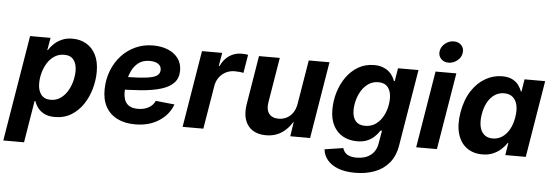

<svg xmlns="http://www.w3.org/2000/svg" viewBox="-76 -943 3866 1342"><g transform="rotate(5 1857.0 -272.5)"><path d="M-18.6 204.1 104.5 -539.1H248L232.9 -452.1H236.8Q251.5 -476.6 274.4 -498Q297.4 -519.5 329.1 -533.2Q360.8 -546.9 401.9 -546.9Q457 -546.9 499.5 -522Q542 -497.1 566.2 -449.2Q590.3 -401.4 590.3 -331.5Q590.3 -272.9 573.7 -212.6Q557.1 -152.3 523.9 -102.3Q490.7 -52.2 441.2 -21.5Q391.6 9.3 325.2 9.3Q280.8 9.3 251.5 -5.6Q222.2 -20.5 205.3 -43.2Q188.5 -65.9 181.2 -89.4H175.3L127 204.1ZM285.2 -107.9Q325.2 -107.9 354.7 -128.7Q384.3 -149.4 403.8 -182.1Q423.3 -214.8 432.9 -252.4Q442.4 -290 442.4 -324.2Q442.4 -373 420.4 -401.4Q398.4 -429.7 354.5 -429.7Q315.4 -429.7 285.9 -410.4Q256.3 -391.1 236.6 -359.6Q216.8 -328.1 206.5 -290.3Q196.3 -252.4 196.3 -215.8Q196.3 -166 219 -137Q241.7 -107.9 285.2 -107.9Z M888.7 11.7Q815.9 11.7 762.9 -14.9Q710 -41.5 682.1 -92.5Q654.3 -143.6 655.8 -216.3Q657.2 -285.2 680.4 -345.2Q703.6 -405.3 745.4 -451.2Q787.1 -497.1 843.8 -522.9Q900.4 -548.8 967.8 -548.8Q1025.9 -548.8 1071.5 -530Q1117.2 -511.2 1143.6 -475.8Q1169.9 -440.4 1169.9 -390.1Q1169.9 -338.4 1140.1 -305.4Q1110.4 -272.5 1052.2 -254.4Q994.1 -236.3 909.4 -229.5Q824.7 -222.7 714.8 -222.7L730 -312.5Q823.2 -312.5 882.8 -315.9Q942.4 -319.3 975.3 -327.4Q1008.3 -335.4 1021.2 -349.4Q1034.2 -363.3 1034.2 -383.8Q1034.2 -409.7 1012.7 -424.3Q991.2 -439 953.1 -439Q905.8 -439 875.5 -416Q845.2 -393.1 828.4 -357.9Q811.5 -322.8 804.4 -283.9Q797.4 -245.1 796.9 -212.9Q795.9 -180.7 804.7 -154.5Q813.5 -128.4 836.2 -113.3Q858.9 -98.1 899.4 -98.1Q942.9 -98.1 974.4 -116Q1005.9 -133.8 1019 -164.6L1151.4 -150.9Q1124.5 -77.6 1055.4 -33Q986.3 11.7 888.7 11.7Z M1221.7 0 1310.5 -539.1H1452.1L1436.5 -445.8H1441.4Q1464.4 -495.1 1502.7 -520.3Q1541 -545.4 1587.9 -545.4Q1599.6 -545.4 1612.1 -544.4Q1624.5 -543.5 1633.8 -541.5L1612.3 -412.6Q1602.5 -415.5 1584.5 -417.2Q1566.4 -418.9 1550.3 -418.9Q1518.1 -418.9 1489.7 -404.8Q1461.4 -390.6 1442.4 -364.7Q1423.3 -338.9 1417.5 -303.7L1367.2 0Z M1806.6 7.8Q1750.5 7.8 1712.6 -16.6Q1674.8 -41 1659.2 -87.2Q1643.6 -133.3 1654.3 -197.3L1710.4 -539.1H1856.4L1804.2 -223.1Q1795.9 -172.4 1817.1 -143.8Q1838.4 -115.2 1884.3 -115.2Q1915 -115.2 1940.7 -128.2Q1966.3 -141.1 1984.1 -166.7Q2002 -192.4 2008.3 -229.5L2059.6 -539.1H2205.1L2116.2 0H1977.1L1997.6 -135.7H2009.8Q1976.6 -67.4 1926 -29.8Q1875.5 7.8 1806.6 7.8Z M2451.2 214.8Q2379.4 214.8 2330.3 195.8Q2281.2 176.8 2254.4 143.8Q2227.5 110.8 2223.6 69.8L2353.5 49.8Q2357.4 65.4 2368.4 78.9Q2379.4 92.3 2399.7 100.3Q2419.9 108.4 2452.1 108.4Q2510.7 108.4 2549.1 79.6Q2587.4 50.8 2596.7 -3.9L2612.3 -94.7L2601.6 -93.8Q2586.4 -69.8 2564.9 -49.8Q2543.5 -29.8 2514.2 -17.8Q2484.9 -5.9 2444.3 -5.9Q2388.7 -5.9 2345.7 -29.5Q2302.7 -53.2 2278.3 -99.1Q2253.9 -145 2253.9 -211.9Q2253.9 -273.9 2271.7 -333.3Q2289.6 -392.6 2323.7 -440.9Q2357.9 -489.3 2407 -518.1Q2456.1 -546.9 2518.1 -546.9Q2552.2 -546.9 2577.4 -537.8Q2602.5 -528.8 2620.1 -514.2Q2637.7 -499.5 2648.7 -481.9Q2659.7 -464.4 2665 -447.3L2670.9 -448.2L2686 -539.1H2829.6L2740.7 -3.4Q2728.5 72.3 2688.2 120.6Q2647.9 168.9 2586.9 191.9Q2525.9 214.8 2451.2 214.8ZM2491.2 -118.2Q2530.3 -118.2 2559.6 -136.7Q2588.9 -155.3 2608.6 -185.8Q2628.4 -216.3 2638.2 -252.7Q2647.9 -289.1 2647.9 -325.2Q2647.9 -374 2625.2 -402.1Q2602.5 -430.2 2558.6 -430.2Q2520.5 -430.2 2491.2 -411.1Q2461.9 -392.1 2442.1 -361.1Q2422.4 -330.1 2412.1 -293Q2401.9 -255.9 2401.9 -219.7Q2401.9 -171.4 2424.3 -144.8Q2446.8 -118.2 2491.2 -118.2Z M2860.4 0 2949.2 -539.1H3095.2L3005.9 0ZM3033.7 -608.9Q3000 -608.9 2980.2 -630.9Q2960.4 -652.8 2965.3 -684.6Q2970.7 -716.3 2998 -738.3Q3025.4 -760.3 3058.6 -760.3Q3092.8 -760.3 3112.5 -738.3Q3132.3 -716.3 3127 -684.6Q3122.1 -652.8 3094.7 -630.9Q3067.4 -608.9 3033.7 -608.9Z M3324.2 9.3Q3260.7 9.3 3215.6 -23.4Q3170.4 -56.2 3151.9 -118.4Q3133.3 -180.7 3147.5 -269Q3163.1 -359.4 3202.9 -421.1Q3242.7 -482.9 3298.6 -514.9Q3354.5 -546.9 3416 -546.9Q3459.5 -546.9 3487.3 -533Q3515.1 -519 3531.5 -497.1Q3547.9 -475.1 3555.2 -452.1H3559.6L3573.7 -539.1H3718.3L3629.4 0H3485.8L3499.5 -85H3494.1Q3479 -61 3455.1 -39.6Q3431.2 -18.1 3398.9 -4.4Q3366.7 9.3 3324.2 9.3ZM3387.2 -107.9Q3424.8 -107.9 3454.6 -128.2Q3484.4 -148.4 3504.4 -184.8Q3524.4 -221.2 3532.2 -269.5Q3540.5 -318.4 3532.5 -354.2Q3524.4 -390.1 3501.2 -409.9Q3478 -429.7 3440.4 -429.7Q3402.8 -429.7 3373.3 -409.4Q3343.8 -389.2 3324.2 -353.3Q3304.7 -317.4 3296.9 -269.5Q3289.1 -221.7 3296.6 -185.1Q3304.2 -148.4 3327.1 -128.2Q3350.1 -107.9 3387.2 -107.9Z"/></g></svg>

Font: Inter 18pt
Style: Bold Italic
Weight: 700
Italic angle: -9.3988°
Designer: Rasmus Andersson
Foundry: rsms
Version: Version 4.001;git-66647c0bb